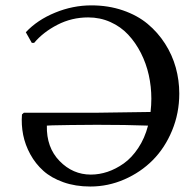

<svg xmlns="http://www.w3.org/2000/svg" viewBox="-20 -678 684 708"><path d="M61 -255.9 67.9 -262.2H329.1L535.2 -265.1Q538.1 -291 538.1 -314Q538.1 -358.4 528.6 -401.4Q519 -444.3 499.5 -482.7Q480 -521 452.6 -550.3Q425.3 -579.6 387.2 -596.7Q349.1 -613.8 305.2 -613.8Q244.6 -613.8 191.9 -586.7Q139.2 -559.6 106 -520H97.2L75.2 -559.1Q117.7 -604.5 183.1 -631.3Q248.5 -658.2 316.9 -658.2Q379.4 -658.2 432.9 -639.9Q486.3 -621.6 524.2 -590.1Q562 -558.6 588.6 -517.1Q615.2 -475.6 628.2 -428.7Q641.1 -381.8 641.1 -333Q641.1 -260.7 614.5 -196.5Q587.9 -132.3 543.2 -87.4Q498.5 -42.5 438.5 -16.4Q378.4 9.8 313 9.8Q258.3 9.8 213.6 -6.1Q168.9 -22 139.9 -48.1Q110.8 -74.2 91.8 -108.9Q72.8 -143.6 65.4 -180.7Q58.1 -217.8 61 -255.9ZM525.9 -214.8Q445.8 -217.8 336.9 -217.8Q285.2 -217.8 239.3 -217Q193.4 -216.3 172.9 -215.8L152.8 -214.8Q150.9 -134.3 199.7 -84.2Q248.5 -34.2 314.9 -34.2Q345.7 -34.2 376.5 -44.4Q407.2 -54.7 436.5 -75.4Q465.8 -96.2 489.7 -132.1Q513.7 -168 525.9 -214.8Z"/></svg>

Font: Linear Smooth
Style: Regular
Weight: 400
Designer: Philipp H. Poll, Flanker
Foundry: Philipp H. Poll, reworked by Flanker
Version: Version 1.061 | FøM Fix